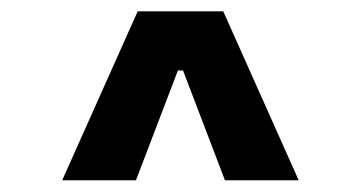

<svg xmlns="http://www.w3.org/2000/svg" viewBox="-20 -713 626 333"><path d="M87.9 -400.4 218.8 -693.4H367.2L498 -400.4H370.1L297.4 -590.8H288.6L215.8 -400.4Z"/></svg>

Font: Cascadia Code NF
Style: Bold
Weight: 700
Monospace: yes
Designer: Aaron Bell
Foundry: Saja Typeworks
Version: Version 2404.023; ttfautohint (v1.8.4)